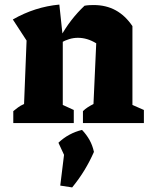

<svg xmlns="http://www.w3.org/2000/svg" viewBox="-20 -537 660 838"><path d="M38 0V-52Q48 -60 58.5 -68Q69 -76 85 -83L96 -360L36 -452Q132 -507 239 -517L254 -376V-79L302 -57V0ZM342 0V-52Q351 -61 362.5 -68.5Q374 -76 388 -83L400 -348L558 -423V-79L608 -57V0ZM245 -350 241 -371Q264 -413 291 -448Q318 -483 349 -512Q360 -514 370 -514.5Q380 -515 389 -515Q443 -515 485 -492Q527 -469 558 -423L400 -348Q361 -372 320 -372Q283 -372 245 -350ZM243 273 264 102 390 126Q372 167 349 205Q326 243 295 281ZM280 183 235 86Q257 65 283 51Q309 37 338 30Q358 51 371 74.5Q384 98 390 126Z"/></svg>

Font: Piazzolla Thin Black
Style: Regular
Weight: 900
Version: Version 2.005